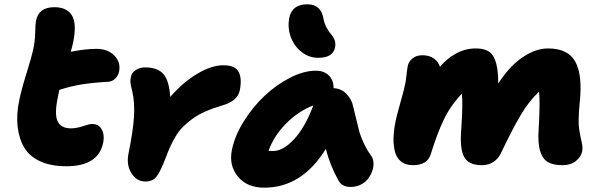

<svg xmlns="http://www.w3.org/2000/svg" viewBox="-20 -805 2745 880"><path d="M284.2 -43Q214.8 -43 165.8 -64.9Q116.7 -86.9 92 -127.2Q67.4 -167.5 60.8 -223.6Q54.2 -279.8 68.8 -348.1Q79.1 -397.9 102.3 -471.7Q125.5 -545.4 133.8 -585.9Q140.6 -618.2 141.4 -657Q142.1 -695.8 145 -710Q157.2 -772 229 -772Q286.1 -772 309.3 -734.9Q332.5 -697.8 315.9 -613.8Q312 -593.8 304.2 -567.9Q373.5 -581.1 421.9 -581.1Q473.6 -581.1 503.9 -550.5Q534.2 -520 525.9 -478Q522.9 -459.5 509 -445.6Q495.1 -431.6 476.1 -430.2Q405.3 -426.3 355.2 -418.2Q305.2 -410.2 252 -393.1Q245.6 -364.3 244.1 -354Q229 -279.8 244.4 -248.3Q259.8 -216.8 305.2 -216.8Q331.1 -216.8 360.4 -226.8Q389.6 -236.8 401.9 -236.8Q432.6 -236.8 446.3 -211.7Q460 -186.5 453.1 -151.9Q431.6 -43 284.2 -43Z M646 26.9Q606.4 26.9 582.5 -11Q558.6 -48.8 568.8 -100.1Q590.3 -206.5 594.2 -271.2Q598.1 -335.9 585.9 -388.2Q579.1 -412.6 577.9 -426.3Q576.7 -439.9 580.1 -453.1Q583.5 -472.2 602.1 -484.1Q620.6 -496.1 645 -496.1Q702.1 -496.1 728.8 -465.8Q755.4 -435.5 760.3 -360.8Q818.8 -428.2 884.3 -467Q949.7 -505.9 1003.9 -505.9Q1057.6 -505.9 1073.7 -475.8Q1089.8 -445.8 1079.1 -391.1Q1069.3 -341.8 999 -321.8Q955.6 -309.1 920.9 -293.7Q886.2 -278.3 860.8 -259.5Q835.4 -240.7 817.1 -222.2Q798.8 -203.6 784.2 -178.5Q769.5 -153.3 760 -132.3Q750.5 -111.3 739.3 -81.1Q713.9 -15.6 696.5 5.6Q679.2 26.9 646 26.9Z M1439 -540Q1399.4 -540 1367.2 -563Q1335 -585.9 1318.1 -622.1Q1301.3 -658.2 1302.7 -698.2Q1305.2 -742.7 1326.2 -763.9Q1347.2 -785.2 1389.6 -785.2Q1452.1 -785.2 1462.9 -717.8Q1466.8 -696.3 1477.3 -677.5Q1487.8 -658.7 1497.8 -647.7Q1507.8 -636.7 1513.7 -621.1Q1519.5 -605.5 1515.6 -587.9Q1506.3 -540 1439 -540ZM1190.9 55.2Q1111.8 55.2 1070.1 3.9Q1028.3 -47.4 1043 -118.2Q1055.7 -182.1 1096.9 -248.3Q1138.2 -314.5 1191.9 -365.2Q1245.6 -416 1309.1 -448.5Q1372.6 -481 1427.7 -481Q1464.4 -481 1486.8 -459.5Q1509.3 -438 1508.8 -400.9Q1543.9 -399.4 1568.1 -374.5Q1592.3 -349.6 1598.6 -316.9Q1603.5 -299.3 1613 -258.1Q1622.6 -216.8 1627.9 -198Q1633.3 -179.2 1647.2 -148.9Q1661.1 -118.7 1680.7 -91.8Q1689.9 -79.6 1691.7 -61Q1693.4 -42.5 1686.8 -23.2Q1680.2 -3.9 1667.7 13.2Q1655.3 30.3 1634 41Q1612.8 51.8 1586.9 51.8Q1547.4 51.8 1531.7 22.9Q1491.7 -48.3 1473.6 -123Q1364.3 55.2 1190.9 55.2ZM1231.9 -112.8Q1277.8 -112.8 1328.4 -167.5Q1378.9 -222.2 1416 -321.8Q1346.2 -294.9 1290.3 -237.8Q1234.4 -180.7 1210.9 -113.8Q1217.8 -112.8 1231.9 -112.8Z M1872.6 -47.9Q1839.4 -47.9 1818.4 -64.5Q1797.4 -81.1 1790 -110.4Q1782.7 -139.6 1783.7 -173.3Q1784.7 -207 1792.5 -247.1Q1798.3 -275.9 1815.4 -335.7Q1832.5 -395.5 1837.9 -423.8Q1840.8 -438.5 1843.5 -464.1Q1846.2 -489.7 1848.6 -501Q1852.5 -522.5 1870.4 -537.1Q1888.2 -551.8 1915.5 -551.8Q1948.7 -551.8 1969 -536.6Q1989.3 -521.5 1996.6 -499Q2028.3 -537.1 2070.8 -560.1Q2113.3 -583 2160.6 -583Q2215.3 -583 2236.6 -553.7Q2257.8 -524.4 2262.7 -460Q2263.7 -446.8 2263.7 -421.9Q2313.5 -500 2373.8 -541.5Q2434.1 -583 2491.7 -583Q2584 -583 2617.4 -521.2Q2650.9 -459.5 2636.7 -332Q2628.9 -248.5 2634.3 -214.1Q2639.6 -179.7 2645.8 -154.8Q2651.9 -129.9 2648.4 -111.8Q2643.6 -86.4 2619.6 -67.1Q2595.7 -47.9 2558.6 -47.9Q2516.6 -47.9 2492.2 -61.5Q2467.8 -75.2 2456.1 -111.3Q2444.3 -147.5 2448.7 -210.9Q2456.1 -337.4 2450.7 -384.8Q2404.3 -341.8 2366.5 -277.6Q2328.6 -213.4 2277.8 -106.9Q2265.1 -78.1 2241.7 -63Q2218.3 -47.9 2188.5 -47.9Q2127.9 -47.9 2107.4 -85.4Q2086.9 -123 2093.8 -209Q2102.5 -332 2096.7 -376Q2043.9 -319.3 2013.7 -255.9Q1983.4 -192.4 1954.6 -99.1Q1939.5 -47.9 1872.6 -47.9Z"/></svg>

Font: Shantell Sans Bouncy
Style: Italic
Weight: 800
Italic angle: -11.31°
Designer: Stephen Nixon, Anya Danilova, Shantell Martin
Foundry: Arrow Type
Version: Version 1.006;[9816181b4]